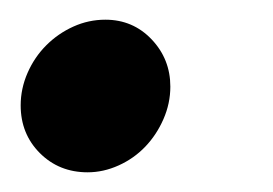

<svg xmlns="http://www.w3.org/2000/svg" viewBox="-20 -165 277 195"><path d="M87 -145Q115 -145 134 -125Q153 -105 153 -77Q153 -60 146 -44Q139 -28 127.5 -16Q116 -4 100.5 3Q85 10 69 10Q40 10 20.5 -9.5Q1 -29 1 -58Q1 -75 8 -91Q15 -107 27 -119Q39 -131 54.5 -138Q70 -145 87 -145Z"/></svg>

Font: Rosa Sans SemiBold
Style: Italic
Weight: 600
Italic angle: -12°
Designer: Pentagram / MCKL
Foundry: Pentagram / MCKL
Version: Version 1.005;September 16, 2019;FontCreator 11.5.0.2425 64-